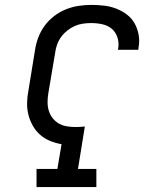

<svg xmlns="http://www.w3.org/2000/svg" viewBox="-20 -763 640 783"><path d="M129 0V-74H214L231 -175Q207 -179 184 -188.5Q161 -198 143.5 -213.5Q126 -229 114 -250Q102 -271 96 -294.5Q90 -318 90.5 -343.5Q91 -369 96 -394L123 -560Q127 -586 136.5 -611Q146 -636 162.5 -658.5Q179 -681 201.5 -698Q224 -715 249 -725Q274 -735 300 -739Q326 -743 352 -743Q379 -743 404.5 -740Q430 -737 453.5 -728Q477 -719 497 -704Q517 -689 529 -667.5Q541 -646 545.5 -620.5Q550 -595 545 -569Q545 -567 544.5 -564.5Q544 -562 544 -560H461Q461 -562 461.5 -563Q462 -564 462 -565Q466 -588 459 -610Q452 -632 436 -645.5Q420 -659 397.5 -664Q375 -669 352 -669Q335 -669 318 -666.5Q301 -664 285 -657Q269 -650 254.5 -638.5Q240 -627 229.5 -612.5Q219 -598 213 -581.5Q207 -565 205 -548L177 -382Q174 -364 174 -346Q174 -328 179 -311.5Q184 -295 194.5 -281.5Q205 -268 219.5 -259.5Q234 -251 252 -248Q270 -245 288 -245Q297 -245 307 -245.5Q317 -246 326 -247L298 -74H373V0Z"/></svg>

Font: Iosevka Slab Extended Oblique
Style: Regular
Weight: 400
Width: 7
Italic angle: -9°
Monospace: yes
Designer: Belleve Invis
Foundry: Belleve Invis
Version: Version 11.1.0; ttfautohint (v1.8.3)